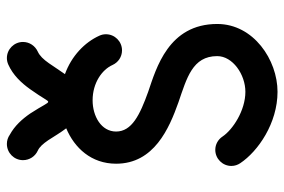

<svg xmlns="http://www.w3.org/2000/svg" viewBox="-160 -690 862 583"><g transform="rotate(-90 271.5 -399.0)"><path d="M66.9 -101.1C103 -46.9 188.5 12.2 283.7 12.2C380.4 12.2 489.7 -60.5 489.7 -170.9C489.7 -318.8 355.5 -356 284.2 -380.4C213.4 -405.8 163.1 -430.2 163.1 -478C163.1 -522.9 209.5 -549.3 257.8 -549.3C311 -549.3 351.1 -520.5 365.2 -488.8C373 -471.7 389.6 -460 409.7 -460C436.5 -460 458.5 -481.9 458.5 -508.8C458.5 -516.1 457 -522.5 454.1 -528.8C434.1 -573.2 392.6 -613.3 337.4 -633.3C348.1 -647.9 358.4 -665 370.6 -682.1C382.3 -698.7 393.1 -710 405.8 -715.8C422.9 -723.6 435.1 -740.7 435.1 -760.7C435.1 -787.6 413.1 -809.6 386.2 -809.6C379.4 -809.6 372.6 -808.1 366.2 -805.2C334.5 -791 311 -766.1 291.5 -738.8C263.2 -699.2 257.8 -684.1 253.4 -684.1C248.5 -684.1 243.2 -699.7 217.8 -738.8C200.7 -763.7 180.2 -786.1 153.3 -800.8C145 -806.6 135.7 -809.6 125.5 -809.6C98.1 -809.6 76.2 -787.6 76.2 -760.7C76.2 -740.7 87.9 -723.6 105 -715.8C116.7 -710.4 125.5 -700.2 136.7 -684.1C149.4 -664.6 160.2 -646 172.9 -629.4C113.3 -604.5 65.4 -553.2 65.4 -478C65.4 -362.8 172.4 -316.9 252 -288.6C325.7 -263.2 392.1 -246.1 392.1 -170.9C392.1 -124 336.4 -85.4 283.7 -85.4C226.6 -85.4 168.5 -124 147.9 -154.8C139.2 -168 124.5 -176.8 107.4 -176.8C80.6 -176.8 58.6 -154.8 58.6 -127.9C58.6 -117.7 62 -108.4 66.9 -101.1Z"/></g></svg>

Font: Velvelyne Book
Style: Bold
Weight: 700
Designer: Manon Van der Borght et Mariel Nils
Foundry: Velvetyne
Version: Version 1.070;Glyphs 3.3.1 (3343)